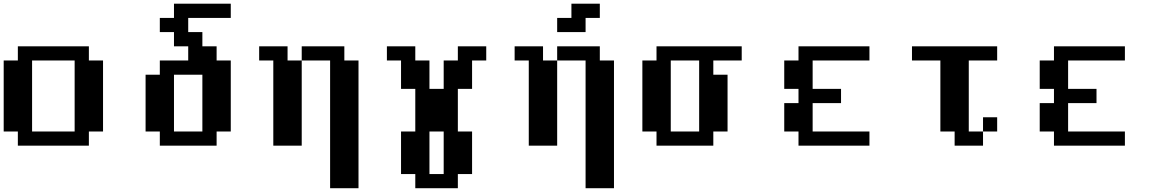

<svg xmlns="http://www.w3.org/2000/svg" viewBox="-20 -789 6267 1040"><path d="M384.3 -76.7V-461.4H153.8V-76.7ZM76.7 0V-76.7H0V-461.4H76.7V-538.1H461.4V-461.4H538.1V-76.7H461.4V0Z M1076.2 -76.7V-384.3H922.4V-76.7ZM845.7 0V-76.7H768.6V-384.3H845.7V-461.4H999.5V-538.1H922.4V-615.2H845.7V-691.9H922.4V-769H1230V-691.9H999.5V-615.2H1076.2V-538.1H1153.3V-461.4H1230V-76.7H1153.3V0Z M1460.4 0V-461.4H1383.8V-538.1H1537.6V-461.4H1614.3V0ZM1768.1 230.5V-461.4H1614.3V-538.1H1845.2V-461.4H1921.9V230.5Z M2383.3 153.8V-76.7H2306.2V153.8ZM2229.5 230.5V153.8H2152.3V-76.7H2229.5V-307.6H2152.3V-461.4H2075.7V-538.1H2229.5V-461.4H2306.2V-307.6H2383.3V-461.4H2460V-538.1H2613.8V-461.4H2537.1V-307.6H2460V-76.7H2537.1V153.8H2460V230.5Z M2844.2 0V-461.4H2767.6V-538.1H2921.4V-461.4H2998V0ZM3151.9 230.5V-461.4H2998V-538.1H3229V-461.4H3305.7V230.5ZM2998 -615.2V-691.9H3075.2V-769H3229V-691.9H3151.9V-615.2Z M3767.1 -76.7V-461.4H3613.3V-76.7ZM3536.1 0V-76.7H3459.5V-461.4H3536.1V-538.1H3997.6V-461.4H3843.8V-384.3H3920.9V-76.7H3843.8V0Z M4305.2 0V-76.7H4228V-230.5H4305.2V-307.6H4228V-461.4H4305.2V-538.1H4689.5V-461.4H4381.8V-307.6H4535.6V-230.5H4381.8V-76.7H4689.5V0Z M5304.7 -76.7V-153.8H5381.3V-76.7ZM5150.9 0V-76.7H5073.7V-461.4H4919.9V-538.1H5381.3V-461.4H5227.5V-76.7H5304.7V0Z M5689 0V-76.7H5611.8V-230.5H5689V-307.6H5611.8V-461.4H5689V-538.1H6073.2V-461.4H5765.6V-307.6H5919.4V-230.5H5765.6V-76.7H6073.2V0Z"/></svg>

Font: Good Old DOS
Style: Regular
Weight: 400
Designer: Vasily Draigo
Foundry: Vasily Draigo
Version: 1.0